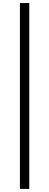

<svg xmlns="http://www.w3.org/2000/svg" viewBox="-20 -920 316 1234"><path d="M108 294.1V-900.4H168.1V294.1H108Z"/></svg>

Font: Lohit Gujarati
Style: Regular
Weight: 400
Version: 2.92.4